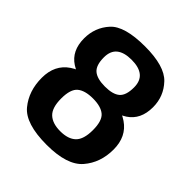

<svg xmlns="http://www.w3.org/2000/svg" viewBox="-188 -810 948 948"><g transform="rotate(45 286.0 -336.0)"><path d="M284.5 7Q426.5 7 480.5 -55.8Q534.5 -118.5 534.5 -210.5Q534.5 -300.5 469 -345.2Q403.5 -390 284.5 -390Q165.5 -390 99.2 -345.5Q33 -301 33 -210.5Q33 -118.5 84.5 -55.8Q136 7 284.5 7ZM284 -88Q229.5 -88 201.2 -114.8Q173 -141.5 173 -206Q173 -271 200.8 -294Q228.5 -317 284 -317Q340 -317 367.2 -294Q394.5 -271 394.5 -206Q394.5 -141.5 366.8 -114.8Q339 -88 284 -88ZM284.5 -330Q403 -330 463.8 -369.8Q524.5 -409.5 524.5 -496Q524.5 -571.5 473 -626Q421.5 -680.5 284.5 -680.5Q141.5 -680.5 92.2 -626Q43 -571.5 43 -496Q43 -409.5 104.2 -369.8Q165.5 -330 284.5 -330ZM284 -400Q229.5 -400 204 -421.5Q178.5 -443 178.5 -498.5Q178.5 -543.5 205.2 -565.2Q232 -587 284 -587Q336 -587 362.5 -565.2Q389 -543.5 389 -498.5Q389 -443 364 -421.5Q339 -400 284 -400Z"/></g></svg>

Font: Anybody Thin SemiBold
Style: Regular
Weight: 600
Version: Version 1.113;gftools[0.9.25]